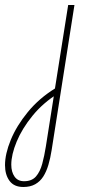

<svg xmlns="http://www.w3.org/2000/svg" viewBox="-98 -530 362 766"><path d="M-5 216Q-42 216 -60 191.5Q-78 167 -78 129Q-78 84 -55 28Q-32 -28 13 -83Q58 -138 123 -178L135 -158Q74 -120 32 -68.5Q-10 -17 -31.5 35Q-53 87 -53 127Q-53 156 -40 174.5Q-27 193 -2 193Q29 193 45.5 174Q62 155 70.5 123.5Q79 92 85 54L118 -155L120 -169L174 -510H199L108 69Q103 101 95 128Q87 155 74.5 174.5Q62 194 42.5 205Q23 216 -5 216Z"/></svg>

Font: MuseoModerno Thin Thin
Style: Italic
Weight: 250
Italic angle: -9°
Version: Version 1.003